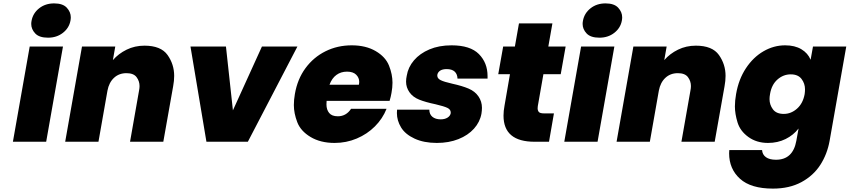

<svg xmlns="http://www.w3.org/2000/svg" viewBox="-20 -835 5005 1131"><path d="M263 -613Q211 -613 187.5 -638Q164 -663 164 -694Q164 -703 166 -713Q174 -757 210.5 -786Q247 -815 299 -815Q350 -815 373.5 -789.5Q397 -764 397 -733Q397 -723 395 -713Q387 -670 350.5 -641.5Q314 -613 263 -613ZM351 -561 252 0H56L155 -561Z M831 -566Q928 -566 967 -511Q1006 -456 1006 -388Q1006 -359 1000 -327L942 0H746L799 -301Q802 -316 802 -328Q802 -357 784.5 -380.5Q767 -404 725 -404Q681 -404 651.5 -376.5Q622 -349 613 -301L560 0H364L463 -561H659L645 -481Q678 -519 726 -542.5Q774 -566 831 -566Z M1352 -185 1523 -561H1732L1440 0H1196L1102 -561H1311Z M2286 -287Q2282 -264 2275 -241H1904Q1903 -230 1903 -220Q1903 -189 1919 -169.5Q1935 -150 1970 -150Q2019 -150 2048 -194H2257Q2234 -136 2188.5 -90.5Q2143 -45 2081.5 -19Q2020 7 1951 7Q1868 7 1809.5 -28Q1751 -63 1731 -115.5Q1711 -168 1711 -216Q1711 -247 1717 -281Q1732 -369 1779.5 -433.5Q1827 -498 1897.5 -533Q1968 -568 2052 -568Q2135 -568 2193 -534Q2251 -500 2271.5 -448.5Q2292 -397 2292 -348Q2292 -319 2286 -287ZM2094 -336Q2096 -345 2096 -353Q2096 -377 2078 -395Q2060 -413 2024 -413Q1988 -413 1961.5 -393.5Q1935 -374 1921 -336Z M2553 7Q2477 7 2422 -18.5Q2367 -44 2342.5 -84.5Q2318 -125 2318 -169Q2318 -179 2319 -189H2509Q2509 -162 2527 -147Q2545 -132 2576 -132Q2600 -132 2616 -142Q2632 -152 2635 -168Q2635 -171 2635 -173Q2635 -190 2615.5 -199.5Q2596 -209 2545 -221Q2487 -233 2449.5 -248Q2412 -263 2392 -291.5Q2372 -320 2372 -354Q2372 -371 2376 -389Q2384 -439 2418.5 -479.5Q2453 -520 2509.5 -544Q2566 -568 2640 -568Q2750 -568 2801 -516.5Q2852 -465 2852 -387Q2852 -380 2852 -372H2675Q2674 -399 2658 -413.5Q2642 -428 2611 -428Q2587 -428 2573 -419Q2559 -410 2556 -394Q2556 -392 2556 -389Q2556 -373 2575.5 -363Q2595 -353 2644 -342Q2703 -329 2740.5 -313Q2778 -297 2798.5 -267Q2819 -237 2819 -200Q2819 -184 2816 -165Q2807 -116 2772 -77Q2737 -38 2680.5 -15.5Q2624 7 2553 7Z M3243 -167 3214 0H3129Q2946 0 2946 -154Q2946 -181 2952 -213L2984 -398H2915L2944 -561H3013L3037 -697H3234L3210 -561H3312L3283 -398H3181L3148 -210Q3147 -203 3147 -197Q3147 -184 3154 -175.5Q3161 -167 3186 -167Z M3511 -613Q3459 -613 3435.5 -638Q3412 -663 3412 -694Q3412 -703 3414 -713Q3422 -757 3458.5 -786Q3495 -815 3547 -815Q3598 -815 3621.5 -789.5Q3645 -764 3645 -733Q3645 -723 3643 -713Q3635 -670 3598.5 -641.5Q3562 -613 3511 -613ZM3599 -561 3500 0H3304L3403 -561Z M4079 -566Q4176 -566 4215 -511Q4254 -456 4254 -388Q4254 -359 4248 -327L4190 0H3994L4047 -301Q4050 -316 4050 -328Q4050 -357 4032.5 -380.5Q4015 -404 3973 -404Q3929 -404 3899.5 -376.5Q3870 -349 3861 -301L3808 0H3612L3711 -561H3907L3893 -481Q3926 -519 3974 -542.5Q4022 -566 4079 -566Z M4605 -568Q4662 -568 4700.5 -545Q4739 -522 4755 -483L4769 -561H4965L4867 -6Q4853 73 4812 136.5Q4771 200 4700.5 238Q4630 276 4533 276Q4403 276 4339 218Q4275 160 4275 68Q4275 59 4276 49H4469Q4471 76 4492 91Q4513 106 4551 106Q4651 106 4671 -6L4684 -78Q4654 -39 4607.5 -16Q4561 7 4504 7Q4437 7 4388.5 -28Q4340 -63 4324.5 -114Q4309 -165 4309 -208Q4309 -242 4316 -281Q4331 -368 4374 -433Q4417 -498 4477.5 -533Q4538 -568 4605 -568ZM4720 -281Q4722 -296 4722 -309Q4722 -343 4701.5 -370Q4681 -397 4638 -397Q4594 -397 4559.5 -366.5Q4525 -336 4516 -281Q4513 -265 4513 -251Q4513 -218 4533 -191Q4553 -164 4597 -164Q4640 -164 4675 -195Q4710 -226 4720 -281Z"/></svg>

Font: Fz Poppins ExtBd
Style: Italic
Weight: 800
Italic angle: -10°
Designer: Ninad Kale (Devanagari), Jonny Pinhorn (Latin)
Foundry: Indian Type Foundry
Version: Vit hóa bi Vntype.Com & FontZin.Com